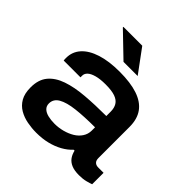

<svg xmlns="http://www.w3.org/2000/svg" viewBox="-194 -874 1035 1035"><g transform="rotate(45 324.0 -356.0)"><path d="M235 12Q201 12 166.5 5.5Q132 -1 103.5 -17.5Q75 -34 58 -63.5Q41 -93 41 -140Q41 -199 70.5 -234.5Q100 -270 153.5 -288.5Q207 -307 280 -313Q353 -319 439 -319V-352Q439 -380 427.5 -399Q416 -418 389.5 -427.5Q363 -437 316 -437Q275 -437 247.5 -429.5Q220 -422 206.5 -409.5Q193 -397 193 -381V-368H65Q64 -373 64 -377.5Q64 -382 64 -388Q64 -434 94.5 -468Q125 -502 182.5 -520.5Q240 -539 321 -539Q404 -539 459 -520.5Q514 -502 541.5 -464Q569 -426 569 -366V-129Q569 -110 578.5 -101Q588 -92 604 -92H645V-5Q635 -1 612.5 5Q590 11 560 11Q525 11 502.5 1.5Q480 -8 467.5 -25.5Q455 -43 450 -66H443Q421 -42 389.5 -24.5Q358 -7 319.5 2.5Q281 12 235 12ZM271 -92Q302 -92 332 -100Q362 -108 386 -122.5Q410 -137 424.5 -159Q439 -181 439 -208V-233Q356 -233 296 -226Q236 -219 204 -200.5Q172 -182 172 -148Q172 -128 185 -115.5Q198 -103 220.5 -97.5Q243 -92 271 -92ZM406 -591H298L164 -720V-724H308Z"/></g></svg>

Font: Archivo SemiExpanded SemiBold
Style: Regular
Weight: 600
Width: 6
Designer: Hector Gatti
Foundry: Omnibus-Type
Version: Version 2.001